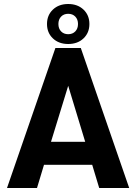

<svg xmlns="http://www.w3.org/2000/svg" viewBox="-20 -940 681 960"><path d="M15 0ZM441 -116H200L165 0H15L257 -700H384L626 0H476ZM406 -231 321 -511 235 -231ZM215 -820Q215 -864 244.5 -892Q274 -920 321 -920Q368 -920 397.5 -892Q427 -864 427 -820Q427 -776 397.5 -748Q368 -720 321 -720Q274 -720 244.5 -748Q215 -776 215 -820ZM370 -820Q370 -843 356.5 -857Q343 -871 321 -871Q299 -871 285.5 -857Q272 -843 272 -820Q272 -797 285.5 -783Q299 -769 321 -769Q343 -769 356.5 -783Q370 -797 370 -820Z"/></svg>

Font: Sarabun
Style: Bold
Weight: 700
Designer: Suppakit Chalermlarp | Katatrad Co.,Ltd.
Foundry: Cadson Demak Co.,Ltd.
Version: Version 1.000; ttfautohint (v1.6)